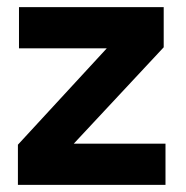

<svg xmlns="http://www.w3.org/2000/svg" viewBox="-20 -516 520 536"><path d="M30 0V-112L278 -381H33V-496H437V-384L186 -115H442V0Z"/></svg>

Font: DM Sans 28pt ExtraBold
Style: Regular
Weight: 800
Version: Version 4.004;gftools[0.9.30]